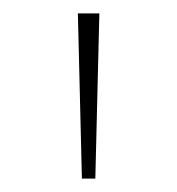

<svg xmlns="http://www.w3.org/2000/svg" viewBox="-20 -688 264 286"><path d="M122 -422 128 -668H96L102 -422Z"/></svg>

Font: Gantari Thin
Style: Regular
Weight: 250
Designer: Anugrah Pasau
Foundry: Lafontype
Version: Version 1.000